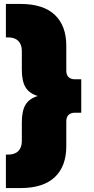

<svg xmlns="http://www.w3.org/2000/svg" viewBox="-20 -762 478 976"><path d="M393 -359H360C346.7 -359 336.2 -362.7 328.5 -370C320.8 -377.3 317 -388.3 317 -403V-529C317 -597.7 297.3 -650.3 258 -687C218.7 -723.7 160.7 -742 84 -742H10V-572H20C43.3 -572 61 -566 73 -554C85 -542 91 -525 91 -503V-408C91 -368.7 97.3 -338.7 110 -318C122.7 -297.3 143.3 -282.7 172 -274C143.3 -265.3 122.7 -250.7 110 -230C97.3 -209.3 91 -179.3 91 -140V-45C91 -23 85 -6 73 6C61 18 43.3 24 20 24H10V194H84C160.7 194 218.7 175.7 258 139C297.3 102.3 317 49.7 317 -19V-145C317 -159.7 320.8 -170.7 328.5 -178C336.2 -185.3 346.7 -189 360 -189H393Z"/></svg>

Font: Montserrat Custom Black
Style: Regular
Weight: 900
Designer: Julieta Ulanovsky
Foundry: Julieta Ulanovsky
Version: Version 7.200